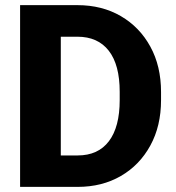

<svg xmlns="http://www.w3.org/2000/svg" viewBox="-20 -731 688 751"><path d="M283.7 0H58.6V-710.9H282.7Q378.9 -710.9 452.6 -668Q526.4 -625 568.1 -548.6Q609.9 -472.2 609.9 -371.1V-339.4Q609.9 -238.3 568.1 -161.9Q526.4 -85.4 452.9 -42.7Q379.4 0 283.7 0ZM282.7 -587.4H217.8V-123H283.7Q363.8 -123 406 -178.7Q448.2 -234.4 448.2 -339.4V-372.1Q448.2 -477.5 405.5 -532.5Q362.8 -587.4 282.7 -587.4Z"/></svg>

Font: Vazirmatn RD ExtraBold
Style: Regular
Weight: 800
Designer: Saber Rastikerdar
Foundry: Saber Rastikerdar
Version: Version 32.102